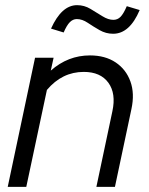

<svg xmlns="http://www.w3.org/2000/svg" viewBox="-20 -725 579 745"><path d="M10 0 116 -501H188L177 -451Q244 -510 329 -510Q388 -510 428.5 -483Q469 -456 486 -409Q503 -362 490 -302L426 0H354L416 -293Q431 -362 400.5 -404Q370 -446 305 -446Q221 -446 162 -376L82 0ZM227 -599 178 -614Q219 -705 279 -705Q307 -705 331 -690.5Q355 -676 377.5 -662Q400 -648 420 -648Q436 -648 447.5 -659.5Q459 -671 472 -701L522 -686Q483 -594 419 -594Q391 -594 366.5 -608Q342 -622 320.5 -636.5Q299 -651 278 -651Q263 -651 251 -639Q239 -627 227 -599Z"/></svg>

Font: Red Hat Display VF
Style: Italic
Weight: 300
Italic angle: -12°
Designer: Pentagram, MCKL
Foundry: Pentagram, MCKL
Version: Version 1.010